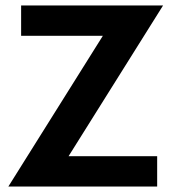

<svg xmlns="http://www.w3.org/2000/svg" viewBox="-20 -680 654 700"><path d="M57 -660H574.5L230 -110.5H553V0H10.5L355 -549.5H57Z"/></svg>

Font: League Spartan Thin SemiBold
Style: Regular
Weight: 600
Version: Version 2.002